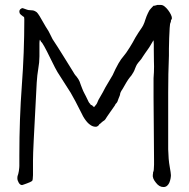

<svg xmlns="http://www.w3.org/2000/svg" viewBox="-20 -735 763 774"><path d="M359 -303Q370 -315 372 -321Q376 -332 383 -343Q389 -353 394.5 -363Q400 -373 405 -383Q427 -419 434 -432Q445 -457 458 -480Q467 -496 480 -511Q486 -517 503 -544Q515 -563 526 -584Q536 -601 552 -624Q557 -631 562 -644Q564 -649 566 -656Q568 -663 571 -670Q576 -682 582 -693Q586 -699 599 -712Q600 -711 607 -713Q611 -714 614 -715H629Q636 -715 643.5 -709Q651 -703 657.5 -694.5Q664 -686 668.5 -677Q673 -668 673 -662Q673 -657 670 -655Q669 -654 669 -649Q669 -647 668 -645Q665 -641 664 -622.5Q663 -604 662 -581.5Q661 -559 661 -539Q661 -519 661 -511Q658 -438 658 -363Q658 -288 658 -214Q658 -167 658 -133Q659 -91 664 -64Q669 -36 669 -29Q669 -23 667.5 -15Q666 -7 663 0.5Q660 8 654 13.5Q648 19 639 19Q622 19 609 2Q594 -16 596 -30L597 -37V-40Q600 -46 600 -52Q601 -61 601 -71Q601 -81 601 -89Q601 -163 600 -220.5Q599 -278 599 -340V-420Q601 -444 601 -467Q601 -472 600.5 -489Q600 -506 600 -534V-557Q600 -562 599.5 -565.5Q599 -569 599 -572Q597 -571 597 -570Q592 -562 587 -553Q582 -544 576 -536Q569 -526 563 -517.5Q557 -509 552 -501Q551 -499 550 -497.5Q549 -496 547 -494L537 -482Q536 -480 535 -479L534 -478Q534 -477 532 -475Q529 -470 525 -460Q522 -451 518 -444Q508 -427 504 -424Q496 -414 489 -402Q481 -388 474 -376Q464 -362 464 -354Q464 -352 458 -338Q455 -330 454 -327Q453 -324 450 -320Q445 -315 445 -314Q444 -311 441 -307Q426 -285 422 -280Q416 -272 411 -264Q404 -252 401 -250Q398 -248 395 -246Q392 -244 390 -242L387 -239Q384 -237 382 -235L380 -234Q380 -232 378 -230Q376 -228 373 -226Q370 -224 366 -224Q356 -224 347 -229.5Q338 -235 331.5 -242.5Q325 -250 319.5 -258.5Q314 -267 311 -274Q280 -336 265 -361Q256 -376 212 -444Q205 -455 184 -498Q152 -564 146 -566L141 -575Q139 -572 139 -561V-508Q139 -484 134 -456Q130 -433 128 -402L116 -171Q113 -113 113 -87V-45Q113 -37 113 -29Q112 -9 111 -8Q108 -4 107 -4Q106 -3 100.5 -0.5Q95 2 88 4.5Q81 7 75.5 9Q70 11 69 11Q61 11 55.5 1.5Q50 -8 50 -16Q50 -23 51 -26Q52 -28 53.5 -33.5Q55 -39 56 -45.5Q57 -52 57.5 -58Q58 -64 58 -66V-108Q58 -256 68 -390Q78 -524 78 -656Q78 -666 76 -667Q72 -669 69 -672Q66 -675 65 -675L62 -678Q58 -682 58 -689Q58 -694 62 -698Q68 -703 72 -702Q81 -699 89 -696Q92 -695 94.5 -694.5Q97 -694 101 -694Q105 -694 113 -693Q118 -692 123 -689Q128 -687 133 -680Q139 -672 147.5 -656.5Q156 -641 164 -628Q179 -605 180 -601Q191 -578 192 -577Q212 -547 233 -513Q254 -479 274 -447Q277 -442 280 -437Q283 -432 288 -427Q297 -416 301 -406Q304 -398 306 -392Q308 -386 311 -379Q313 -373 315.5 -368Q318 -363 321 -357Q322 -355 326 -347.5Q330 -340 335 -329Q337 -324 340 -320Q345 -315 345 -314Q345 -312 347 -312Q351 -311 353 -309Q354 -308 354 -307H355Z"/></svg>

Font: ToneOZ-Tsuipita-TC
Style: Tsuipita-TC
Weight: 400
Designer: :Jeffrey Xuan (Chih-Lin Hsuan)  :
Foundry: jeffreyx@gmail.com, cjkFonts.io
Version: Version 0.24071